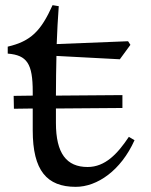

<svg xmlns="http://www.w3.org/2000/svg" viewBox="-20 -710 585 745"><path d="M34 -288 107 -289V-204C107 -48 162 15 274 15C357 15 449 -48 502 -166L480 -179C436 -113 388 -62 320 -62C238 -62 197 -115 197 -233V-289L455 -291V-341L197 -339C197 -395 198 -445 199 -493L445 -480L486 -536L477 -550L200 -539C202 -588 204 -635 208 -686L184 -690C139 -590 100 -550 10 -529V-502C85 -496 107 -463 107 -354V-339L33 -338Z"/></svg>

Font: Basteleur Moonlight
Style: Regular
Weight: 300
Designer: Keussel
Foundry: Keussel Studio
Version: Version 1.300;Glyphs 3.2 (3192)